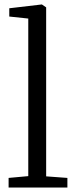

<svg xmlns="http://www.w3.org/2000/svg" viewBox="-20 -839 340 859"><path d="M106.5 -51V-756L21.5 -765V-802L166.5 -819H167.5L186.5 -806V-50L281.5 -43V0H18.5V-43Z"/></svg>

Font: Merriweather Light 18pt Light
Style: Regular
Weight: 300
Version: Version 2.100